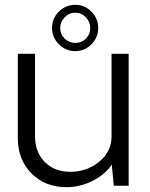

<svg xmlns="http://www.w3.org/2000/svg" viewBox="-20 -774 625 800"><path d="M293.9 -561Q253.9 -561 225.3 -589.6Q196.8 -618.2 196.8 -657.2Q196.8 -697.3 225.3 -725.6Q253.9 -753.9 293.9 -753.9Q333 -753.9 361.1 -725.3Q389.2 -696.8 389.2 -657.2Q389.2 -618.2 361.1 -589.6Q333 -561 293.9 -561ZM293.9 -721.2Q268.1 -721.2 249.5 -702.1Q231 -683.1 231 -657Q231 -630.9 249.5 -613Q268.1 -595.2 293.9 -595.2Q319.8 -595.2 337.9 -613Q356 -630.9 356 -657Q356 -683.1 337.4 -702.1Q318.8 -721.2 293.9 -721.2ZM516.1 -549.8V0H454.1L445.8 -87.9Q417 -45.9 365 -20Q313 5.9 257.8 5.9Q168 5.9 111.1 -51.5Q54.2 -108.9 54.2 -198.2V-549.8H126V-206.1Q126 -140.1 166.5 -99.1Q207 -58.1 272.9 -58.1Q341.8 -58.1 393.3 -100.1Q444.8 -142.1 444.8 -206.1V-549.8Z"/></svg>

Font: Oakes Grotesk
Style: Light
Weight: 300
Designer: Samuel Oakes
Foundry: Samuel Oakes
Version: Version 1.0 | wf-rip DC20170320